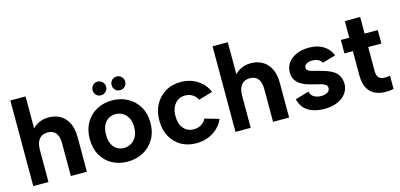

<svg xmlns="http://www.w3.org/2000/svg" viewBox="-65 -1136 3254 1560"><g transform="rotate(-15 1561.5 -356.5)"><path d="M62 -720H190V-451Q213 -476 247.5 -491.5Q282 -507 325 -507Q382 -507 424 -482Q466 -457 489.5 -409.5Q513 -362 513 -292V0H378V-275Q378 -333 355 -362Q332 -391 286 -391Q239 -391 214.5 -359.5Q190 -328 190 -270V0H62Z M785 -570Q761 -570 745 -586.5Q729 -603 729 -627Q729 -651 745 -668Q761 -685 785 -685Q809 -685 826 -668Q843 -651 843 -627Q843 -603 826 -586.5Q809 -570 785 -570ZM946 -570Q921 -570 905 -586.5Q889 -603 889 -627Q889 -651 905 -668Q921 -685 946 -685Q970 -685 986.5 -668Q1003 -651 1003 -627Q1003 -603 986.5 -586.5Q970 -570 946 -570ZM856 7Q784 7 726.5 -24.5Q669 -56 636.5 -113.5Q604 -171 604 -249Q604 -328 637.5 -386Q671 -444 729 -475.5Q787 -507 859 -507Q931 -507 989 -475.5Q1047 -444 1081 -386.5Q1115 -329 1115 -251Q1115 -172 1080.5 -114Q1046 -56 987.5 -24.5Q929 7 856 7ZM855 -108Q886 -108 914 -123.5Q942 -139 960 -170.5Q978 -202 978 -251Q978 -298 961 -329.5Q944 -361 916.5 -376.5Q889 -392 857 -392Q826 -392 799.5 -376.5Q773 -361 757 -329.5Q741 -298 741 -249Q741 -202 756.5 -170.5Q772 -139 798 -123.5Q824 -108 855 -108Z M1434 7Q1361 7 1306 -25Q1251 -57 1220 -114.5Q1189 -172 1189 -248Q1189 -325 1220.5 -383Q1252 -441 1307.5 -474Q1363 -507 1436 -507Q1515 -507 1576 -468Q1637 -429 1663 -363L1545 -329Q1532 -358 1504.5 -375Q1477 -392 1442 -392Q1407 -392 1380.5 -374Q1354 -356 1339.5 -324Q1325 -292 1325 -249Q1325 -184 1357 -146Q1389 -108 1443 -108Q1477 -108 1505 -124.5Q1533 -141 1547 -170L1665 -136Q1638 -71 1575.5 -32Q1513 7 1434 7Z M1763 -720H1891V-451Q1914 -476 1948.5 -491.5Q1983 -507 2026 -507Q2083 -507 2125 -482Q2167 -457 2190.5 -409.5Q2214 -362 2214 -292V0H2079V-275Q2079 -333 2056 -362Q2033 -391 1987 -391Q1940 -391 1915.5 -359.5Q1891 -328 1891 -270V0H1763Z M2420 -163Q2426 -138 2440.5 -125Q2455 -112 2473.5 -106.5Q2492 -101 2511 -101Q2546 -101 2566 -114.5Q2586 -128 2586 -149Q2586 -167 2572 -177.5Q2558 -188 2536.5 -194Q2515 -200 2491 -205Q2464 -212 2433.5 -220.5Q2403 -229 2376 -245Q2349 -261 2331.5 -286.5Q2314 -312 2314 -351Q2314 -398 2339 -432.5Q2364 -467 2409.5 -487Q2455 -507 2515 -507Q2586 -507 2635 -477Q2684 -447 2706 -391L2594 -359Q2588 -373 2576 -382Q2564 -391 2547.5 -395Q2531 -399 2514 -399Q2485 -399 2466 -387.5Q2447 -376 2447 -356Q2447 -344 2454 -336.5Q2461 -329 2473.5 -324Q2486 -319 2502.5 -315Q2519 -311 2539 -306Q2570 -298 2601.5 -287.5Q2633 -277 2659.5 -261Q2686 -245 2702 -218Q2718 -191 2720 -150Q2720 -106 2695 -70.5Q2670 -35 2623 -14Q2576 7 2509 7Q2431 7 2376.5 -26Q2322 -59 2305 -129Z M2854 -500V-640H2983V-500H3094V-387H2983V-184Q2983 -145 3000 -129Q3017 -113 3042.5 -112Q3068 -111 3094 -115V-5Q3048 5 3004.5 1Q2961 -3 2927 -22.5Q2893 -42 2873.5 -82Q2854 -122 2854 -184V-387H2783V-500Z"/></g></svg>

Font: Albert Sans
Style: Bold
Weight: 700
Designer: Andreas Rasmussen
Foundry: a.Foundry
Version: Version 1.025